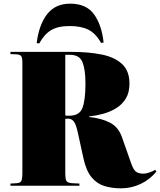

<svg xmlns="http://www.w3.org/2000/svg" viewBox="-20 -1013 873 1047"><path d="M639 14Q592 14 551 2Q510 -10 480 -45.5Q450 -81 435 -150L405 -287Q395 -335 382.5 -350.5Q370 -366 353 -366Q347 -366 342 -365.5Q337 -365 336 -365V-66Q336 -41 341 -28.5Q346 -16 374 -14L413 -12V0H37V-12L71 -14Q90 -15 96 -26Q102 -37 102 -70V-673Q102 -698 95.5 -707Q89 -716 66 -717L37 -718V-730H373Q462 -730 533 -716Q604 -702 645 -664.5Q686 -627 686 -557Q686 -508 666 -475.5Q646 -443 613.5 -423Q581 -403 542.5 -392.5Q504 -382 466 -378V-375Q534 -368 580 -344Q626 -320 645 -265L696 -120Q709 -84 724 -75Q739 -66 762 -66Q776 -66 795 -72.5Q814 -79 826 -87L833 -78Q799 -35 748 -10.5Q697 14 639 14ZM358 -382Q414 -382 430 -425.5Q446 -469 446 -557Q446 -633 430 -673.5Q414 -714 362 -714H336V-383Q343 -382 348.5 -382Q354 -382 358 -382ZM363 -993Q451 -993 493 -934.5Q535 -876 545 -781L531 -779Q502 -831 462 -851Q422 -871 360 -871Q296 -871 258.5 -848.5Q221 -826 194 -776L180 -778Q192 -877 236.5 -935Q281 -993 363 -993Z"/></svg>

Font: Literata 72pt Black
Style: Regular
Weight: 900
Designer: Latin by Veronika Burian and Jose Scaglione. Greek by Irene Vlachou. Cyrillic by Vera Evstafieva.
Foundry: TypeTogether
Version: Version 3.002